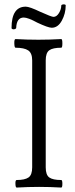

<svg xmlns="http://www.w3.org/2000/svg" viewBox="-20 -842 337 865"><path d="M213 -717Q197 -717 148 -740Q106 -763 87 -763Q55 -763 53 -717Q53 -713 47.5 -711Q42 -709 37 -710.5Q32 -712 32 -716Q32 -812 96 -812Q113 -812 161 -789Q212 -766 221 -766Q235 -766 245.5 -783Q256 -800 256 -817Q256 -820 261 -821.5Q266 -823 271 -822Q276 -821 276 -818Q276 -781 258.5 -749Q241 -717 213 -717ZM55 3Q50 3 49.5 -14Q49 -31 55 -31Q92 -31 108.5 -42.5Q125 -54 125 -88V-570Q125 -603 107 -615Q89 -627 50 -627Q45 -627 44.5 -646.5Q44 -666 50 -666Q101 -663 153 -663Q204 -663 256 -666Q261 -666 261 -646.5Q261 -627 256 -627Q218 -627 202 -615.5Q186 -604 186 -570V-88Q186 -54 202 -42.5Q218 -31 256 -31Q261 -31 261 -14Q261 3 256 3Q205 0 156 0Q106 0 55 3Z"/></svg>

Font: Junicode Cond Light
Style: Regular
Weight: 300
Width: 3
Designer: Peter S. Baker
Version: Version 2.201